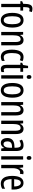

<svg xmlns="http://www.w3.org/2000/svg" viewBox="1925 -2730 815 4705"><g transform="rotate(90 2332.5 -377.5)"><path d="M240 -469H155V0H74V-469H9V-512L74 -540V-571Q74 -664 99.5 -714.5Q125 -765 196 -765Q218 -765 236.5 -761Q255 -757 276 -749L255 -684Q242 -689 229.5 -691.5Q217 -694 206 -694Q177 -694 166.5 -668Q156 -642 155 -574V-537H240Z M656 -269Q656 -186 636.5 -123Q617 -60 577 -25Q537 10 474 10Q415 10 375 -25Q335 -60 315 -122.5Q295 -185 295 -269Q295 -402 339 -474.5Q383 -547 476 -547Q562 -547 609 -476.5Q656 -406 656 -269ZM378 -269Q378 -166 401.5 -113.5Q425 -61 476 -61Q574 -61 574 -269Q574 -476 476 -476Q424 -476 401 -424.5Q378 -373 378 -269Z M960 -547Q1091 -547 1091 -364V0H1010V-348Q1010 -411 994 -443Q978 -475 942 -475Q890 -475 867 -429Q844 -383 844 -279V0H763V-537H828L837 -464H842Q859 -504 890.5 -525.5Q922 -547 960 -547Z M1375 10Q1197 10 1197 -265Q1197 -397 1241.5 -472Q1286 -547 1377 -547Q1409 -547 1434 -540.5Q1459 -534 1480 -522L1455 -455Q1417 -475 1383 -475Q1280 -475 1280 -266Q1280 -61 1384 -61Q1406 -61 1428.5 -67.5Q1451 -74 1474 -86V-18Q1453 -5 1425.5 2.5Q1398 10 1375 10Z M1698 -62Q1710 -62 1722 -65Q1734 -68 1746 -72V-6Q1730 1 1712 5.5Q1694 10 1671 10Q1618 10 1593 -25.5Q1568 -61 1568 -133V-469H1518V-513L1572 -535L1594 -658H1649V-537H1739V-469H1649V-143Q1649 -103 1659 -82.5Q1669 -62 1698 -62Z M1867 -739Q1913 -739 1913 -681Q1913 -624 1867 -624Q1845 -624 1832 -639Q1819 -654 1819 -681Q1819 -739 1867 -739ZM1906 -537V0H1825V-537Z M2374 -269Q2374 -186 2354.5 -123Q2335 -60 2295 -25Q2255 10 2192 10Q2133 10 2093 -25Q2053 -60 2033 -122.5Q2013 -185 2013 -269Q2013 -402 2057 -474.5Q2101 -547 2194 -547Q2280 -547 2327 -476.5Q2374 -406 2374 -269ZM2096 -269Q2096 -166 2119.5 -113.5Q2143 -61 2194 -61Q2292 -61 2292 -269Q2292 -476 2194 -476Q2142 -476 2119 -424.5Q2096 -373 2096 -269Z M2678 -547Q2809 -547 2809 -364V0H2728V-348Q2728 -411 2712 -443Q2696 -475 2660 -475Q2608 -475 2585 -429Q2562 -383 2562 -279V0H2481V-537H2546L2555 -464H2560Q2577 -504 2608.5 -525.5Q2640 -547 2678 -547Z M3134 -547Q3265 -547 3265 -364V0H3184V-348Q3184 -411 3168 -443Q3152 -475 3116 -475Q3064 -475 3041 -429Q3018 -383 3018 -279V0H2937V-537H3002L3011 -464H3016Q3033 -504 3064.5 -525.5Q3096 -547 3134 -547Z M3541 -547Q3617 -547 3649 -499Q3681 -451 3681 -362V0H3619L3607 -74H3605Q3563 10 3482 10Q3441 10 3414 -12.5Q3387 -35 3374.5 -71.5Q3362 -108 3362 -150Q3362 -230 3408 -274Q3454 -318 3539 -322L3600 -325V-360Q3600 -422 3583 -451Q3566 -480 3528 -480Q3484 -480 3427 -447L3401 -508Q3464 -547 3541 -547ZM3553 -263Q3445 -257 3445 -152Q3445 -103 3462 -79.5Q3479 -56 3510 -56Q3552 -56 3576.5 -97.5Q3601 -139 3601 -212V-266Z M3851 -739Q3897 -739 3897 -681Q3897 -624 3851 -624Q3829 -624 3816 -639Q3803 -654 3803 -681Q3803 -739 3851 -739ZM3890 -537V0H3809V-537Z M4204 -547Q4228 -547 4250 -540L4238 -456Q4221 -463 4198 -463Q4170 -463 4147.5 -439Q4125 -415 4113 -374Q4101 -333 4101 -280V0H4020V-537H4083L4094 -445H4099Q4116 -492 4142.5 -519.5Q4169 -547 4204 -547Z M4462 -546Q4517 -546 4553 -514.5Q4589 -483 4607 -429.5Q4625 -376 4625 -309V-253H4370Q4373 -59 4489 -59Q4518 -59 4546.5 -68Q4575 -77 4605 -96V-24Q4549 10 4480 10Q4412 10 4370 -26.5Q4328 -63 4309 -125Q4290 -187 4290 -265Q4290 -402 4333.5 -474Q4377 -546 4462 -546ZM4462 -480Q4421 -480 4398 -440Q4375 -400 4371 -317H4549Q4549 -361 4540 -398Q4531 -435 4511.5 -457.5Q4492 -480 4462 -480Z"/></g></svg>

Font: Noto Sans Hebrew ExtraCondensed
Style: Regular
Weight: 400
Width: 2
Designer: Monotype Design Team
Foundry: Monotype Imaging Inc.
Version: Version 2.004; ttfautohint (v1.8.4.7-5d5b)